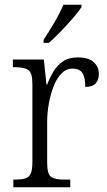

<svg xmlns="http://www.w3.org/2000/svg" viewBox="-20 -786 449 806"><path d="M36 0V-32H44Q69 -32 85 -36.5Q101 -41 108.5 -56.5Q116 -72 116 -106V-433Q116 -481 98.5 -492.5Q81 -504 41 -504H34V-536H164L175 -431H178Q189 -460 204.5 -486Q220 -512 244.5 -528.5Q269 -545 307 -545Q351 -545 373 -525.5Q395 -506 395 -475Q395 -451 381.5 -436Q368 -421 338 -421Q338 -461 326 -479.5Q314 -498 284 -498Q258 -498 238 -477.5Q218 -457 205 -423.5Q192 -390 185 -351Q178 -312 178 -275V-103Q178 -54 195 -43Q212 -32 250 -32H275V0ZM163 -619Q185 -652 208.5 -692Q232 -732 246 -766H322V-756Q311 -739 287 -711Q263 -683 235.5 -654.5Q208 -626 185 -606H163Z"/></svg>

Font: Noto Serif Tamil SemiCondensed Light
Style: Italic
Weight: 300
Width: 4
Italic angle: -12°
Designer: Indian Type Foundry, Tom Grace, and the Monotype Design Team
Foundry: Monotype Imaging Inc.
Version: Version 2.003; ttfautohint (v1.8.4.7-5d5b)